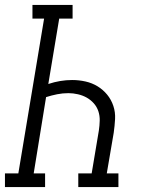

<svg xmlns="http://www.w3.org/2000/svg" viewBox="-50 -755 570 775"><path d="M-30 0V-55H24L128 -680H81V-735H243V-680H189L145 -416Q169 -424 193 -428Q217 -432 241 -432Q269 -432 295.5 -426Q322 -420 344 -406.5Q366 -393 382.5 -373Q399 -353 407.5 -327.5Q416 -302 414.5 -274.5Q413 -247 409 -219L381 -55H428V0H266V-55H320L349 -228Q352 -248 352.5 -268Q353 -288 347 -306Q341 -324 328.5 -338Q316 -352 300 -361Q284 -370 264.5 -374.5Q245 -379 226 -379Q203 -379 180.5 -374.5Q158 -370 136 -363L86 -55H132V0Z"/></svg>

Font: Iosevka Curly Slab LtObl
Style: Regular
Weight: 300
Italic angle: -9°
Monospace: yes
Designer: Belleve Invis
Foundry: Belleve Invis
Version: Version 11.0.0; ttfautohint (v1.8.3)